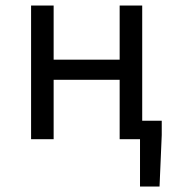

<svg xmlns="http://www.w3.org/2000/svg" viewBox="-20 -506 640 698"><path d="M93 0V-486H175V-289H415V-486H497V-67H568V-15L560 172H489V0H415V-216H175V0Z"/></svg>

Font: SauceCodePro NFM
Style: Regular
Weight: 400
Monospace: yes
Designer: Paul D. Hunt, Teo Tuominen
Foundry: Adobe
Version: Version 2.042;hotconv 1.1.0;makeotfexe 2.6.0;Nerd Fonts 3.3.